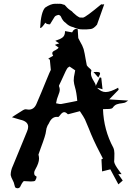

<svg xmlns="http://www.w3.org/2000/svg" viewBox="-20 -944 738 1035"><path d="M309.6 -383.3Q336.4 -387.7 367.7 -394.5L396.5 -400.4Q392.6 -446.3 384.3 -473.6Q378.9 -490.7 377.4 -508.8Q377.4 -529.3 382.3 -548.3L385.3 -564.9L355 -585.4Q351.6 -583 345.7 -579.3Q339.8 -575.7 310.1 -508.3L300.8 -488.8Q297.9 -483.4 297.9 -481Q297.9 -479.5 298.3 -478.5Q302.2 -469.7 302.2 -460.9Q302.2 -448.7 293.9 -429.2Q290 -419.9 287.1 -410.2Q285.6 -402.3 283.7 -394.5L282.2 -387.2Q286.6 -386.7 290.5 -385.7Q298.3 -383.3 305.7 -383.3ZM509.8 -526.4 483.9 -555.7Q493.7 -556.2 501 -556.2Q519.5 -556.2 519.5 -548.8Q519.5 -542 509.8 -526.4ZM74.2 70.8Q70.8 70.8 65.4 68.6Q60.1 66.4 57.9 53.2Q55.7 40 48.1 26.6Q40.5 13.2 37.6 -0.5Q37.6 -24.9 49.3 -49.8L49.8 -50.8Q76.7 -117.2 104.5 -183.6Q115.2 -209 125.5 -234.9Q131.8 -249 131.8 -260.3Q131.8 -289.6 88.9 -298.8Q67.4 -304.7 44.4 -312L62 -323.7Q84 -337.9 104 -350.1Q111.8 -355 118.7 -355L122.1 -354.5Q128.9 -353 134.8 -353Q162.6 -353 175.8 -382.3Q203.1 -445.3 228.5 -508.3Q250.5 -562 252.2 -563.7Q253.9 -565.4 253.9 -567.9Q252 -591.8 249.5 -613.8L248.5 -625L249.5 -626Q249 -626 248 -624.8Q247.1 -623.5 245.6 -622.6L240.7 -628.4L266.6 -643.6Q261.7 -651.4 261.7 -657.2Q261.7 -666.5 278.3 -673.3Q293 -681.2 295.9 -687.5Q292 -690.4 287.1 -694.1Q282.2 -697.8 275.9 -702.1L290.5 -707.5L299.3 -710Q297.4 -711.9 278.3 -724.1Q281.2 -725.6 284.7 -726.6Q303.2 -731.9 316.9 -741.9Q330.6 -752 330.6 -776.4L368.7 -769.5L375 -779.8Q382.3 -787.6 390.1 -788.1Q396 -786.6 398.9 -786.6L401.9 -738.8L412.1 -719.2Q424.3 -699.2 430.7 -679.7Q437 -654.8 440.9 -629.4Q443.8 -610.8 447.8 -592.3Q448.7 -589.4 457 -581.1Q458.5 -580.1 466.3 -572.8Q472.7 -566.9 472.7 -564.5V-563.5Q470.2 -555.2 470.2 -547.4Q470.2 -530.8 485.8 -506.3Q495.6 -490.7 495.6 -484.4L496.1 -481L517.1 -524.9L518.1 -527.3L525.9 -524.4L532.7 -462.9L503.4 -470.7Q525.4 -447.8 549.3 -447.8Q575.7 -447.8 616.7 -471.2L619.6 -460.4L568.8 -408.2L670.9 -401.9L660.2 -394.5Q652.3 -388.7 637.7 -387.5Q623 -386.2 610.1 -381.8Q597.2 -377.4 586.9 -362.3Q582 -356.4 559.1 -356.4H553.7Q543.5 -356.4 535.2 -355.5Q539.1 -243.7 590.8 -147.9Q596.7 -134.3 596.7 -117.7L596.2 -90.3L595.7 -79.6L595.2 -74.2Q595.2 -59.1 624 -21Q629.9 -13.7 635.3 -5.4H617.7L641.6 29.3Q640.6 29.8 618.2 49.8L574.7 -31.2L530.3 -20Q529.8 -35.2 528.8 -49.8L526.9 -85.4L533.7 -87.9V-91.3L517.1 -123.5Q481.9 -190.9 459 -250.5Q448.7 -275.4 438 -300.3Q432.6 -312 410.6 -344.7L353 -329.6Q349.1 -328.1 346.7 -328.1Q345.7 -328.1 345.2 -328.6Q334.5 -339.4 326.2 -339.4Q315.4 -339.4 303.2 -322.3Q301.8 -320.3 299.8 -318.4Q296.4 -313.5 293.5 -313.5L286.1 -314Q258.8 -314 243.7 -279.3Q240.2 -272.9 236.3 -267.1Q229.5 -253.4 228 -236.8Q226.6 -216.8 199.7 -146Q187.5 -113.3 187.5 -111.3V-109.9Q190.4 -99.1 190.4 -88.9Q190.4 -65.9 170.9 -31.7Q164.1 -21 164.1 -11.7Q164.1 -8.3 165.5 -2.9Q167 2.4 176.8 7.8L177.2 9.3Q177.2 16.6 169.9 29.3Q167 34.2 147 34.2Q137.2 34.2 126.5 33.2L108.4 32.2V31.7L105.5 35.2Q100.6 40 97.7 45.4Q95.2 49.3 93 54.2Q90.8 59.1 88.4 63.5Q83.5 70.8 74.2 70.8ZM447.8 -785.6H423.3Q402.8 -785.6 383.3 -793.9Q377 -797.4 365.2 -800.3Q347.7 -806.2 334 -820.8Q318.8 -830.1 308.6 -854Q305.2 -861.3 295.9 -863.8Q278.3 -860.4 273.9 -852.5L249.5 -813H246.1Q230.5 -813 224.6 -821.8Q205.1 -793 198.2 -793Q197.3 -793 196.3 -793.9Q200.7 -878.9 223.1 -902.8Q253.9 -923.8 277.8 -923.8L281.7 -923.3Q284.7 -923.8 290 -923.8Q294.9 -923.8 297.4 -923.3L302.2 -923.8Q311.5 -923.8 321.3 -919.4Q323.2 -918.9 325.9 -918.5Q328.6 -918 330.6 -915Q331.1 -914.1 332.5 -913.3Q334 -912.6 335.4 -910.2Q346.7 -896 367.2 -883.3Q373.5 -877 375 -875Q393.1 -857.4 409.7 -849.6Q421.4 -849.6 427.7 -849.1Q441.4 -850.6 526.4 -921.4V-919.9L531.2 -921.4Q531.2 -919.9 531.7 -919.9V-918.9L541 -921.4Q541 -919.9 541.5 -919.9L502.9 -811Q484.9 -789.6 470 -787.6Q455.1 -785.6 447.8 -785.6Z"/></svg>

Font: Unutterable
Style: Regular
Weight: 400
Designer: GGBotNet
Foundry: f0n7.com
Version: 1.00